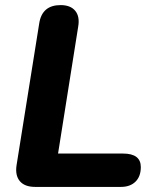

<svg xmlns="http://www.w3.org/2000/svg" viewBox="-20 -734 613 754"><path d="M118 0Q77 0 58 -22.5Q39 -45 45 -85L134 -642Q145 -714 218 -714Q257 -714 275.5 -691.5Q294 -669 287 -629L208 -131H463Q533 -131 533 -78Q533 -41 512 -20.5Q491 0 455 0Z"/></svg>

Font: Nunito ExtraBold
Style: Italic
Weight: 800
Italic angle: -9°
Designer: Vernon Adams
Foundry: Vernon Adams
Version: Version 3.601; ttfautohint (v1.8.2.53-6de2)